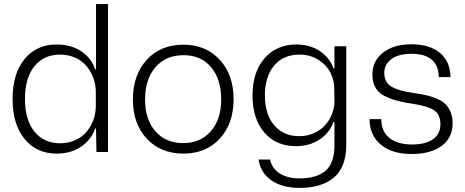

<svg xmlns="http://www.w3.org/2000/svg" viewBox="-20 -749 2291 946"><path d="M258.8 7.8Q160.6 7.8 101.3 -64.2Q42 -136.2 42 -261.2Q42 -386.7 101.3 -458.3Q160.6 -529.8 258.8 -529.8Q329.1 -529.8 379.4 -496.8Q429.7 -463.9 449.2 -407.2H453.1V-729H512.2V0H455.1L453.1 -116.2H449.2Q429.2 -59.6 379.2 -25.9Q329.1 7.8 258.8 7.8ZM103 -261.2Q103 -158.2 149.9 -100.6Q196.8 -43 275.9 -43Q316.9 -43 350.8 -58.3Q384.8 -73.7 406.5 -99.6Q428.2 -125.5 440.2 -158.4Q452.1 -191.4 452.1 -228V-294.9Q452.1 -331.1 440.2 -364Q428.2 -397 406.5 -423.1Q384.8 -449.2 350.8 -464.6Q316.9 -480 275.9 -480Q196.3 -480 149.7 -422.6Q103 -365.2 103 -261.2Z M883.8 7.8Q772 7.8 703.4 -65.4Q634.8 -138.7 634.8 -258.8Q634.8 -379.4 702.9 -454.1Q771 -528.8 883.8 -528.8Q994.1 -528.8 1062.5 -454.8Q1130.9 -380.9 1130.9 -259.8Q1130.9 -140.1 1063 -66.2Q995.1 7.8 883.8 7.8ZM694.8 -258.8Q694.8 -160.6 745.6 -102.3Q796.4 -43.9 882.8 -43.9Q967.3 -43.9 1018.6 -102.1Q1069.8 -160.2 1069.8 -259.8Q1069.8 -359.4 1020 -418.2Q970.2 -477.1 883.8 -477.1Q798.3 -477.1 746.6 -418.5Q694.8 -359.9 694.8 -258.8Z M1456.1 176.8Q1371.1 176.8 1317.4 139.9Q1263.7 103 1253.9 37.1H1311Q1319.3 80.6 1357.9 105.2Q1396.5 129.9 1456.1 129.9Q1539.6 129.9 1583.7 92.5Q1627.9 55.2 1627.9 -32.2V-147.9H1623Q1603.5 -93.8 1554 -61.3Q1504.4 -28.8 1438 -28.8Q1339.8 -28.8 1282 -96.4Q1224.1 -164.1 1224.1 -278.8Q1224.1 -393.6 1283.4 -461.7Q1342.8 -529.8 1439.9 -529.8Q1506.3 -529.8 1554.9 -498Q1603.5 -466.3 1623 -412.1H1627.9V-521H1686V-33.2Q1686 22.5 1669.2 63.5Q1652.3 104.5 1621.3 128.9Q1590.3 153.3 1549.1 165Q1507.8 176.8 1456.1 176.8ZM1285.2 -278.8Q1285.2 -185.1 1331.1 -131.6Q1377 -78.1 1454.1 -78.1Q1493.7 -78.1 1526.9 -93Q1560.1 -107.9 1581.8 -132.1Q1603.5 -156.2 1615.5 -186.5Q1627.4 -216.8 1627.9 -248L1627 -312Q1627 -354 1607.7 -391.6Q1588.4 -429.2 1548.3 -454.6Q1508.3 -480 1456.1 -480Q1376.5 -480 1330.8 -426Q1285.2 -372.1 1285.2 -278.8Z M2008.8 9.8Q1910.6 9.8 1855.7 -36.9Q1800.8 -83.5 1800.8 -162.1H1858.9Q1858.9 -100.1 1899.4 -68.6Q1939.9 -37.1 2009.8 -37.1Q2077.1 -37.1 2113.5 -63Q2149.9 -88.9 2149.9 -136.2Q2149.9 -185.1 2118.2 -206.1Q2086.4 -227.1 2006.8 -238.8Q1905.8 -253.9 1860.4 -284.7Q1814.9 -315.4 1814.9 -382.8Q1814.9 -449.2 1867.7 -490Q1920.4 -530.8 2006.8 -530.8Q2097.7 -530.8 2148.2 -487.8Q2198.7 -444.8 2199.7 -369.1H2141.6Q2140.1 -483.9 2006.8 -483.9Q1944.3 -483.9 1908.9 -458.3Q1873.5 -432.6 1873.5 -389.2Q1873.5 -343.8 1908.2 -322.5Q1942.9 -301.3 2022.9 -290Q2059.6 -284.7 2085.9 -278.3Q2112.3 -272 2137 -260.7Q2161.6 -249.5 2176.8 -233.9Q2191.9 -218.3 2200.9 -195.1Q2210 -171.9 2210 -141.1Q2210 -69.3 2155.5 -29.8Q2101.1 9.8 2008.8 9.8Z"/></svg>

Font: Lumene Sans Light
Style: Regular
Weight: 300
Designer: Deni Anggara
Version: Version 1.003;Glyphs 3.1.2 (3151)